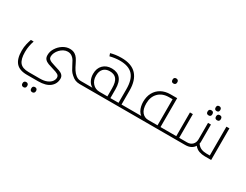

<svg xmlns="http://www.w3.org/2000/svg" viewBox="-100 -1402 3211 2511"><g transform="rotate(30 1505.0 -146.5)"><path d="M322 403Q307 403 296.5 394Q286 385 286 364Q286 344 296.5 335Q307 326 322 326Q337 326 347.5 335Q358 344 358 364Q358 385 348 394Q338 403 322 403ZM455 403Q419 403 419 364Q419 326 455 326Q471 326 481 335.5Q491 345 491 364Q491 383 481 393Q471 403 455 403Z M279 240Q168 240 116 181.5Q64 123 64 0Q64 -55 74.5 -99.5Q85 -144 98 -181H140Q127 -143 118.5 -99.5Q110 -56 110 -6Q110 101 149 149.5Q188 198 282 198H452Q517 198 559 179.5Q601 161 621 133Q641 105 641 77Q641 47 615.5 32Q590 17 539 3Q493 -10 458.5 -23Q424 -36 404.5 -58Q385 -80 385 -118Q385 -149 393 -174Q401 -199 415 -221Q447 -273 497 -304.5Q547 -336 600 -336Q646 -336 678 -316Q705 -299 723.5 -271.5Q742 -244 763 -201Q782 -160 803.5 -126.5Q825 -93 855 -69Q877 -52 896.5 -47Q916 -42 937 -42H942Q947 -42 947 -38V-5Q947 0 942 0H937Q901 0 871 -12Q841 -24 810 -53Q784 -75 767 -102.5Q750 -130 735 -161Q717 -198 701.5 -224Q686 -250 665 -266Q636 -290 595 -290Q564 -290 534.5 -275Q505 -260 481.5 -235Q458 -210 444.5 -180.5Q431 -151 431 -122Q431 -100 445 -86Q459 -72 480.5 -63.5Q502 -55 523 -49Q578 -33 616 -19Q650 -7 668.5 13.5Q687 34 687 64Q687 143 627 191.5Q567 240 450 240Z M1108 -42Q1068 -63 1046 -107Q1024 -151 1024 -205Q1024 -289 1073.5 -338.5Q1123 -388 1204 -388Q1288 -388 1333.5 -335.5Q1379 -283 1379 -175V-42H1502V-247Q1502 -394 1439.5 -461.5Q1377 -529 1243 -529Q1212 -529 1172 -524Q1132 -519 1095 -509L1081 -549Q1113 -559 1155.5 -565Q1198 -571 1243 -571Q1397 -571 1472 -489.5Q1547 -408 1547 -252V-42H1680Q1685 -42 1685 -38V-5Q1685 0 1680 0H932Q927 0 927 -5V-38Q927 -42 932 -42ZM1216 -42H1334V-164Q1334 -259 1300.5 -301Q1267 -343 1199 -343Q1137 -343 1103 -306Q1069 -269 1069 -201Q1069 -132 1110 -87Q1151 -42 1216 -42Z M1998 -619Q1962 -619 1962 -658Q1962 -696 1998 -696Q2013 -696 2023.5 -687Q2034 -678 2034 -658Q2034 -638 2024 -628.5Q2014 -619 1998 -619Z M2228 -42Q2233 -42 2233 -38V-3Q2233 0 2228 0H1670Q1665 0 1665 -5V-38Q1665 -42 1670 -42H1845Q1821 -59 1805 -87Q1789 -115 1781.5 -149Q1774 -183 1774 -214Q1774 -295 1806.5 -354Q1839 -413 1897.5 -445.5Q1956 -478 2036 -478H2136V-42ZM2091 -42V-436H2039Q1937 -436 1878.5 -376Q1820 -316 1820 -217Q1820 -129 1856.5 -85.5Q1893 -42 1949 -42Z M2667 -589Q2632 -589 2632 -626Q2632 -663 2667 -663Q2683 -663 2692.5 -653.5Q2702 -644 2702 -626Q2702 -606 2692 -597.5Q2682 -589 2667 -589ZM2604 -488Q2567 -488 2567 -526Q2567 -565 2604 -565Q2640 -565 2640 -526Q2640 -488 2604 -488ZM2732 -488Q2695 -488 2695 -526Q2695 -565 2732 -565Q2768 -565 2768 -526Q2768 -488 2732 -488Z M2828 0Q2784 0 2742 -14Q2700 -28 2669 -67Q2652 -37 2617.5 -18.5Q2583 0 2532 0H2218Q2213 0 2213 -5V-38Q2213 -42 2218 -42H2374V-400H2418V-42H2537Q2586 -42 2616.5 -72Q2647 -102 2647 -153V-400H2691V-141Q2691 -125 2687 -110Q2714 -71 2750 -56.5Q2786 -42 2830 -42H2880V-477L2925 -478V0Z"/></g></svg>

Font: Noto Kufi Arabic ExtraLight
Style: Regular
Weight: 200
Designer: Monotype Design Team, David Williams, Khaled Hosny
Foundry: Google LLC
Version: Version 2.109; ttfautohint (v1.8.4.7-5d5b)